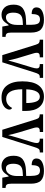

<svg xmlns="http://www.w3.org/2000/svg" viewBox="942 -1529 597 2521"><g transform="rotate(90 1240.5 -268.5)"><path d="M173 10Q118 10 79.5 -29Q41 -68 41 -151Q41 -231 89 -269Q137 -307 235 -311L306 -314V-373Q306 -428 293 -461.5Q280 -495 235 -495Q192 -495 178 -465Q164 -435 164 -386Q77 -386 77 -449Q77 -498 123.5 -522.5Q170 -547 241 -547Q324 -547 366 -508Q408 -469 408 -374V-115Q408 -74 420 -59Q432 -44 461 -44H464V0H329L314 -83H307Q288 -55 271 -34Q254 -13 231 -1.5Q208 10 173 10ZM207 -48Q252 -48 279.5 -88Q307 -128 307 -191V-271L259 -268Q195 -265 170.5 -234Q146 -203 146 -145Q146 -100 160.5 -74Q175 -48 207 -48Z M567 -440Q557 -472 543 -482Q529 -492 501 -492V-536H733V-492H717Q673 -492 673 -455Q673 -442 675.5 -430Q678 -418 682 -406L738 -220Q749 -184 759 -143Q769 -102 774 -77Q779 -97 789 -132.5Q799 -168 810 -206L866 -390Q872 -411 875 -426Q878 -441 878 -455Q878 -492 832 -492H821V-536H1002V-492H989Q966 -492 954.5 -477Q943 -462 929 -415L798 0H704Z M1257 10Q1156 10 1102 -62Q1048 -134 1048 -264Q1048 -405 1100.5 -476Q1153 -547 1248 -547Q1336 -547 1386.5 -485.5Q1437 -424 1437 -305V-262H1152Q1153 -153 1185.5 -102Q1218 -51 1278 -51Q1323 -51 1352.5 -74Q1382 -97 1397 -129Q1406 -125 1412.5 -116Q1419 -107 1419 -93Q1419 -71 1402 -47Q1385 -23 1349 -6.5Q1313 10 1257 10ZM1333 -315Q1333 -395 1314 -444Q1295 -493 1250 -493Q1205 -493 1180.5 -447Q1156 -401 1153 -315Z M1547 -440Q1537 -472 1523 -482Q1509 -492 1481 -492V-536H1713V-492H1697Q1653 -492 1653 -455Q1653 -442 1655.5 -430Q1658 -418 1662 -406L1718 -220Q1729 -184 1739 -143Q1749 -102 1754 -77Q1759 -97 1769 -132.5Q1779 -168 1790 -206L1846 -390Q1852 -411 1855 -426Q1858 -441 1858 -455Q1858 -492 1812 -492H1801V-536H1982V-492H1969Q1946 -492 1934.5 -477Q1923 -462 1909 -415L1778 0H1684Z M2157 10Q2102 10 2063.5 -29Q2025 -68 2025 -151Q2025 -231 2073 -269Q2121 -307 2219 -311L2290 -314V-373Q2290 -428 2277 -461.5Q2264 -495 2219 -495Q2176 -495 2162 -465Q2148 -435 2148 -386Q2061 -386 2061 -449Q2061 -498 2107.5 -522.5Q2154 -547 2225 -547Q2308 -547 2350 -508Q2392 -469 2392 -374V-115Q2392 -74 2404 -59Q2416 -44 2445 -44H2448V0H2313L2298 -83H2291Q2272 -55 2255 -34Q2238 -13 2215 -1.5Q2192 10 2157 10ZM2191 -48Q2236 -48 2263.5 -88Q2291 -128 2291 -191V-271L2243 -268Q2179 -265 2154.5 -234Q2130 -203 2130 -145Q2130 -100 2144.5 -74Q2159 -48 2191 -48Z"/></g></svg>

Font: Noto Serif Tamil Condensed Medium
Style: Italic
Weight: 500
Width: 3
Italic angle: -12°
Designer: Indian Type Foundry, Tom Grace, and the Monotype Design Team
Foundry: Monotype Imaging Inc.
Version: Version 2.003; ttfautohint (v1.8.4.7-5d5b)